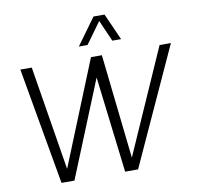

<svg xmlns="http://www.w3.org/2000/svg" viewBox="-102 -1106 1250 1213"><g transform="rotate(-10 523.0 -500.0)"><path d="M507.8 -829.1H452.1L576.2 -1000H647L723.1 -829.1H667L606.9 -965.8ZM1028.8 -750 686 0H603L528.8 -617.2L277.8 0H194.8L63 -750H136.2L245.1 -81.1L516.1 -750H585.9L660.2 -80.1L956.1 -750Z"/></g></svg>

Font: Oakes Grotesk
Style: Light Italic
Weight: 300
Designer: Samuel Oakes
Foundry: Samuel Oakes
Version: Version 1.0 | wf-rip DC20170320